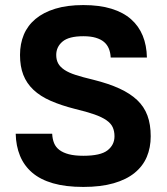

<svg xmlns="http://www.w3.org/2000/svg" viewBox="-20 -729 660 758"><path d="M309 9Q239 9 189 -5.5Q139 -20 107 -47.5Q75 -75 59 -114Q43 -153 42 -201H186Q187 -180 193.5 -164Q200 -148 214.5 -137Q229 -126 252 -120Q275 -114 309 -114Q377 -114 404.5 -135.5Q432 -157 432 -191Q432 -211 425 -226.5Q418 -242 400 -254.5Q382 -267 352 -277.5Q322 -288 276 -299Q221 -313 180 -331Q139 -349 112 -374.5Q85 -400 72 -433.5Q59 -467 59 -512Q59 -556 74 -592Q89 -628 120 -654Q151 -680 198 -694.5Q245 -709 309 -709Q373 -709 420 -694.5Q467 -680 497.5 -653Q528 -626 543.5 -588Q559 -550 560 -502H417Q416 -522 409.5 -537.5Q403 -553 390.5 -563.5Q378 -574 358 -580Q338 -586 309 -586Q252 -586 227 -565Q202 -544 202 -512Q202 -493 209.5 -479Q217 -465 234 -453.5Q251 -442 279 -433Q307 -424 349 -414Q409 -399 451.5 -379.5Q494 -360 521.5 -334Q549 -308 562 -273Q575 -238 575 -191Q575 -146 559.5 -109.5Q544 -73 511.5 -46.5Q479 -20 428.5 -5.5Q378 9 309 9Z"/></svg>

Font: Golos UI VF
Style: Regular
Weight: 400
Designer: A.Korolkova, Vitaly Kuzmin
Foundry: ParaType Ltd
Version: Version 2.000